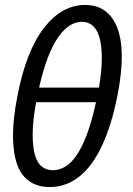

<svg xmlns="http://www.w3.org/2000/svg" viewBox="-20 -744 538 776"><path d="M51 -359Q86 -539 158 -631.5Q230 -724 324 -724Q418 -724 454 -631.5Q490 -539 455 -359Q436 -263 408.5 -193Q381 -123 346 -77.5Q311 -32 269.5 -10Q228 12 181 12Q134 12 100.5 -10Q67 -32 50 -77.5Q33 -123 32.5 -193Q32 -263 51 -359ZM138 -390H380Q392 -461 391.5 -511.5Q391 -562 381.5 -594Q372 -626 354 -641Q336 -656 311 -656Q286 -656 262 -641Q238 -626 215.5 -594Q193 -562 173.5 -511.5Q154 -461 138 -390ZM368 -331H126Q112 -254 112 -201.5Q112 -149 121.5 -116.5Q131 -84 150 -70Q169 -56 194 -56Q219 -56 243 -70Q267 -84 289.5 -116.5Q312 -149 331.5 -201.5Q351 -254 368 -331Z"/></svg>

Font: Matigon Symbol
Style: Regular
Weight: 400
Designer: Paul D. Hunt
Foundry: Adobe Systems Incorporated
Version: Version 2.021;PS 2.000;hotconv 1.0.86;makeotf.lib2.5.63406